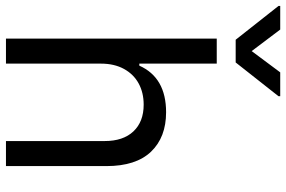

<svg xmlns="http://www.w3.org/2000/svg" viewBox="-220 -782 960 644"><g transform="rotate(90 260.0 -460.0)"><path d="M151.4 0H67.4V-707H151.4V-447.3H158.2Q198.2 -537.1 314.5 -537.1Q398.4 -537.1 446.8 -486.6Q495.1 -436 495.1 -336.9V0H411.1V-331.1Q411.1 -393.1 378.7 -427.5Q346.2 -461.9 289.1 -461.9Q249 -461.9 218 -445.1Q187 -428.2 169.2 -395.8Q151.4 -363.3 151.4 -318.4ZM109.4 -824.2 180.7 -919.9H260.7V-914.1L147.5 -770.5H71.3L-42 -914.1V-919.9H37.1Z"/></g></svg>

Font: Pretendard Std
Style: Regular
Weight: 400
Designer: Base glyphs from Inter by Rasmus Andersson; Hangeul glyphs from Noto Sans CJK(Source Han Sans) by Jang Soo-young and Kan
Foundry: Kil Hyung-jin
Version: Version 1.309